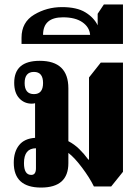

<svg xmlns="http://www.w3.org/2000/svg" viewBox="-20 -834 632 865"><path d="M288 -99V-145Q315 -125 349.5 -79Q384 -33 403 6H481L534 -60V-552H434L381 -485V-115H378Q359 -141 337 -162.5Q315 -184 288 -198V-436Q288 -560 159 -560Q44 -560 44 -461Q44 -416 66.5 -391.5Q89 -367 123 -367Q131 -367 138 -369V-213Q90 -210 66 -180Q42 -150 42 -101Q42 11 165 11Q288 11 288 -99ZM133 -410Q91 -410 91 -460Q91 -510 133 -510Q174 -510 174 -460Q174 -410 133 -410ZM121 -46Q88 -46 88 -99Q88 -166 142 -166V-76Q142 -46 121 -46Z M77 -636H534V-814H448L420 -772V-720Q403 -755 364.5 -778.5Q326 -802 259 -802Q191 -802 134 -768Q77 -734 77 -664ZM174 -677Q174 -756 264 -756Q319 -756 351 -734Q383 -712 386 -677Z"/></svg>

Font: Noto Serif Thai Condensed Extra
Style: Regular
Weight: 800
Width: 3
Designer: Monotype Design Team
Foundry: Monotype Imaging Inc.
Version: Version 1.901